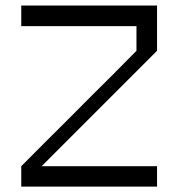

<svg xmlns="http://www.w3.org/2000/svg" viewBox="-20 -687 658 707"><path d="M133.3 -75H558.3V0H58.3V-75Q157.5 -175 225 -241.7Q324.2 -341.7 391.7 -408.3L482.5 -500V-590.8H58.3V-666.7H558.3V-500Z"/></svg>

Font: 0xA000
Style: Regular
Weight: 400
Version: Version 0.1